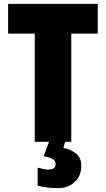

<svg xmlns="http://www.w3.org/2000/svg" viewBox="-20 -734 548 994"><path d="M160 0V-560H22V-714H486V-560H349V0ZM280 240Q221 240 175 227V134Q212 144 231 144Q268 144 268 116Q268 99 252.5 89.5Q237 80 206 75L234 0H317L308 32Q348 39 374.5 61.5Q401 84 401 124Q401 176 367 208Q333 240 280 240Z"/></svg>

Font: Noto Sans Display Black Narrow
Style: Regular
Weight: 900
Width: 4
Designer: Monotype Design team
Foundry: Monotype Imaging Inc.
Version: Version 1.000